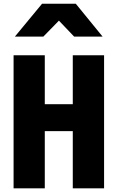

<svg xmlns="http://www.w3.org/2000/svg" viewBox="-20 -1026 640 1046"><path d="M54 -725H224V-458.5H376.5V-725H547V0H376.5V-311.5H224V0H54ZM209 -1005.5H393L539 -826.5H384L301 -913.5L216 -826.5H61Z"/></svg>

Font: JuliaMono Black
Style: Regular
Weight: 900
Monospace: yes
Designer: cormullion
Foundry: corm
Version: Version 0.054; ttfautohint (v1.8.4)